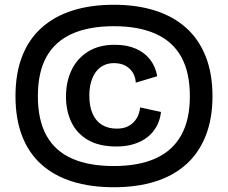

<svg xmlns="http://www.w3.org/2000/svg" viewBox="-20 -701 957 806"><path d="M458 85Q360 85 283.5 61Q207 37 153.5 -11Q100 -59 72.5 -131Q45 -203 45 -297Q45 -392 72.5 -463.5Q100 -535 153.5 -583.5Q207 -632 283.5 -656.5Q360 -681 458 -681Q555 -681 631.5 -656.5Q708 -632 761.5 -584Q815 -536 843.5 -464Q872 -392 872 -297Q872 -203 843.5 -131Q815 -59 761.5 -11Q708 37 631.5 61Q555 85 458 85ZM458 -4Q562 -4 633 -36Q704 -68 740.5 -133Q777 -198 777 -297Q777 -397 741 -462Q705 -527 633.5 -559Q562 -591 458 -591Q353 -591 282 -559Q211 -527 175 -462.5Q139 -398 139 -297Q139 -197 175 -132Q211 -67 282 -35.5Q353 -4 458 -4ZM469 -86Q396 -86 349 -113.5Q302 -141 279.5 -188.5Q257 -236 257 -295Q257 -357 280 -406Q303 -455 349 -484Q395 -513 462 -513Q513 -513 550.5 -496.5Q588 -480 610.5 -450.5Q633 -421 640 -381L550 -354Q548 -390 523.5 -413Q499 -436 458 -436Q435 -436 416 -427Q397 -418 383.5 -400.5Q370 -383 362.5 -357.5Q355 -332 355 -300Q355 -255 368.5 -224Q382 -193 408 -177Q434 -161 470 -161Q501 -161 521.5 -173Q542 -185 554 -205Q566 -225 568 -250L656 -231Q652 -197 637 -170Q622 -143 598 -124.5Q574 -106 541.5 -96Q509 -86 469 -86Z"/></svg>

Font: Bricolage Grotesque 48pt Condensed ExtraBold Medium
Style: Regular
Weight: 500
Version: Version 1.000;gftools[0.9.30]